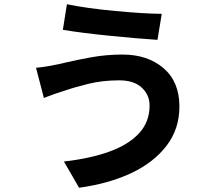

<svg xmlns="http://www.w3.org/2000/svg" viewBox="-20 -824 1040 901"><path d="M682 -329Q682 -378 645.5 -412.5Q609 -447 539 -447Q461 -447 394.5 -430.5Q328 -414 288 -400Q285 -399 282 -398Q242 -386 198 -369Q192 -366 186 -364L149 -506Q174 -508 203 -513Q232 -518 256 -523Q270 -526 286 -530Q340 -543 410 -555.5Q480 -568 555 -568Q673 -568 747.5 -504Q822 -440 822 -324Q822 -219 761.5 -140Q701 -61 595.5 -11.5Q490 38 351 57L280 -66Q403 -80 493 -112.5Q583 -145 632.5 -198.5Q682 -252 682 -329ZM294 -804Q387 -785 520 -772.5Q653 -760 739 -759L719 -637Q626 -643 496 -656Q366 -669 275 -684Z"/></svg>

Font: Source Han Sans CN Bold
Style: Bold
Weight: 700
Designer: Ryoko NISHIZUKA 西塚涼子 (kana & ideographs); Paul D. Hunt (Latin, Greek & Cyrillic); Wenlong ZHANG 张文龙 (bopomofo); Sandoll 
Foundry: Adobe Systems Incorporated
Version: Version 1.00;May 30, 2023;FontCreator 11.5.0.2422 32-bit